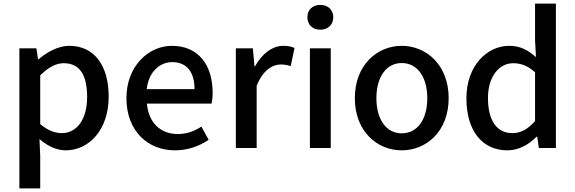

<svg xmlns="http://www.w3.org/2000/svg" viewBox="-20 -817 3175 1060"><path d="M87 223H202V45L198 -49C245 -9 294 13 343 13C467 13 580 -95 580 -284C580 -453 502 -564 363 -564C301 -564 241 -530 193 -490H190L181 -550H87ZM321 -82C287 -82 245 -95 202 -132V-401C248 -446 289 -468 332 -468C424 -468 461 -397 461 -282C461 -153 401 -82 321 -82Z M946 13C1018 13 1081 -11 1132 -45L1092 -118C1052 -92 1010 -77 961 -77C866 -77 800 -140 791 -245H1148C1151 -259 1154 -281 1154 -304C1154 -459 1075 -564 929 -564C801 -564 678 -453 678 -275C678 -93 797 13 946 13ZM790 -325C801 -421 862 -474 931 -474C1011 -474 1054 -419 1054 -325Z M1282 0H1397V-343C1431 -430 1485 -461 1530 -461C1552 -461 1566 -458 1585 -452L1606 -552C1589 -560 1571 -564 1544 -564C1485 -564 1427 -522 1388 -451H1385L1376 -550H1282Z M1748 -653C1790 -653 1820 -680 1820 -722C1820 -763 1790 -790 1748 -790C1706 -790 1677 -763 1677 -722C1677 -680 1706 -653 1748 -653ZM1691 0H1806V-550H1691Z M2198 13C2334 13 2457 -92 2457 -275C2457 -458 2334 -564 2198 -564C2062 -564 1939 -458 1939 -275C1939 -92 2062 13 2198 13ZM2198 -81C2112 -81 2058 -158 2058 -275C2058 -391 2112 -469 2198 -469C2285 -469 2339 -391 2339 -275C2339 -158 2285 -81 2198 -81Z M2782 13C2844 13 2901 -20 2942 -62H2946L2955 0H3049V-797H2934V-593L2939 -502C2894 -540 2854 -564 2791 -564C2668 -564 2555 -453 2555 -275C2555 -92 2644 13 2782 13ZM2809 -82C2723 -82 2674 -151 2674 -276C2674 -395 2736 -468 2813 -468C2854 -468 2893 -455 2934 -418V-149C2894 -103 2855 -82 2809 -82Z"/></svg>

Font: DAIFUKU Sans JP Medium
Style: Regular
Weight: 500
Designer: Original font ‘Source Han Sans JP’ : Ryoko NISHIZUKA  (kana, bopomofo & ideographs); Paul D. Hunt (Latin, Greek & Cyrill
Foundry: Daifuku
Version: Version 1.000